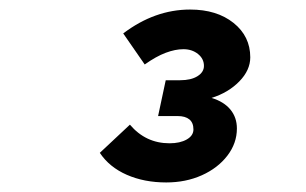

<svg xmlns="http://www.w3.org/2000/svg" viewBox="-20 -727 640 402"><path d="M328 -345Q282 -345 245.5 -361Q209 -377 189 -407L252 -466Q285 -427 335 -427Q357 -427 371 -435Q385 -443 385 -456Q385 -470 376.5 -477Q368 -484 352 -484H311L327 -559H357Q380 -559 393.5 -567.5Q407 -576 407 -589Q407 -604 394.5 -614Q382 -624 364 -624Q347 -624 327 -616.5Q307 -609 283 -592L238 -657Q304 -707 378 -707Q434 -707 469 -679Q504 -651 504 -607Q504 -580 481 -556.5Q458 -533 423 -522Q449 -514 462.5 -497.5Q476 -481 476 -458Q476 -427 456 -401Q436 -375 402.5 -360Q369 -345 328 -345Z"/></svg>

Font: Red Hat Mono
Style: Italic
Weight: 300
Italic angle: -12°
Monospace: yes
Designer: Pentagram, MCKL
Foundry: Pentagram, MCKL
Version: Version 1.023